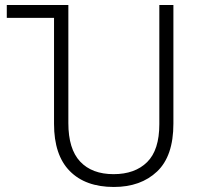

<svg xmlns="http://www.w3.org/2000/svg" viewBox="-20 -734 796 764"><path d="M433 10Q320 10 257.5 -53.5Q195 -117 195 -241V-663H7V-714H252V-244Q252 -141 299 -91Q346 -41 432 -41Q517 -41 565.5 -89Q614 -137 614 -240V-714H670V-242Q670 -113 605 -51.5Q540 10 433 10Z"/></svg>

Font: Noto Sans Georgian SemiCondensed Light
Style: Regular
Weight: 300
Width: 4
Designer: Monotype Design Team, Akaki Razmadze
Foundry: Google LLC
Version: Version 2.005; ttfautohint (v1.8.4.7-5d5b)